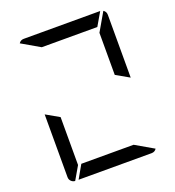

<svg xmlns="http://www.w3.org/2000/svg" viewBox="-172 -1135 1160 1270"><g transform="rotate(-20 408.0 -500.0)"><path d="M583 -93 711 -19Q699 0 676 0H162L215 -93ZM138 0Q122 -1 110.5 -12.5Q99 -24 99 -41V-483L192 -430V-93ZM698 -994Q717 -982 717 -959V-517L624 -570V-866ZM233 -907 105 -981Q117 -1000 140 -1000H676H678L624 -907Z"/></g></svg>

Font: DSEG7 Modern
Style: Regular
Weight: 400
Designer: Keshikan(Twitter:@keshinomi_88pro)
Version: Version 0.46